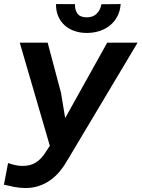

<svg xmlns="http://www.w3.org/2000/svg" viewBox="-22 -923 704 954"><path d="M281.2 -461.4 301.8 -336.4 510.7 -710.9H661.6L317.4 -134.3Q299.8 -102.5 278.3 -75.7Q256.8 -48.8 230.5 -29.5Q204.1 -10.3 172.1 0.7Q140.1 11.7 101.6 11.2Q74.7 10.7 49.1 5.9Q23.4 1 -2.4 -5.4L18.1 -112.8Q34.7 -106.9 52 -103Q69.3 -99.1 86.9 -98.6Q127.9 -97.7 156.2 -115.7Q184.6 -133.8 205.1 -167.5L225.6 -198.7L76.2 -710.9H214.8ZM577.6 -902.8Q575.2 -868.2 560.8 -841.1Q546.4 -814 523.2 -795.7Q500 -777.3 470 -768.1Q439.9 -758.8 406.2 -759.3Q373.5 -759.8 345.9 -769.8Q318.4 -779.8 298.3 -798.1Q278.3 -816.4 267.1 -842.8Q255.9 -869.1 256.3 -902.8L350.6 -902.3Q349.6 -873.5 362.8 -855.5Q376 -837.4 407.7 -836.9Q439.5 -836.4 458 -854.5Q476.6 -872.6 481.9 -901.9Z"/></svg>

Font: Roboto Mono
Style: Bold Italic
Weight: 700
Designer: Google
Version: Version 2.000985; 2015; ttfautohint (v1.3)